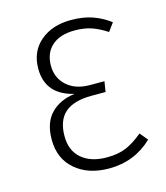

<svg xmlns="http://www.w3.org/2000/svg" viewBox="-88 -601 587 680"><g transform="rotate(-15 206.0 -260.5)"><path d="M376 -486 354 -456Q327 -474 300 -483.5Q273 -493 237 -493Q183 -493 153.5 -466.5Q124 -440 124 -394Q124 -349 155.5 -320.5Q187 -292 240 -292H293L287 -254H236Q170 -254 138 -226Q106 -198 106 -140Q106 -87 140 -58Q174 -29 232 -29Q275 -29 304.5 -42Q334 -55 365 -81L389 -52Q323 11 230 11Q154 11 106.5 -29.5Q59 -70 59 -140Q59 -202 91.5 -235.5Q124 -269 179 -276Q78 -300 78 -395Q78 -458 121.5 -495Q165 -532 234 -532Q279 -532 313 -520Q347 -508 376 -486Z"/></g></svg>

Font: Fira Sans Condensed ExtraLight
Style: Regular
Weight: 275
Width: 3
Designer: Carrois Corporate & Edenspiekermann AG
Foundry: Carrois Corporate GbR & Edenspiekermann AG
Version: Version 4.203